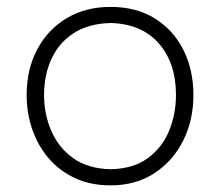

<svg xmlns="http://www.w3.org/2000/svg" viewBox="-20 -540 653 570"><path d="M308.6 -37.6Q241.2 -39.1 197.5 -70.3Q153.8 -101.6 132.3 -151.4Q110.8 -201.2 110.8 -257.8Q110.8 -317.4 132.8 -365.2Q154.8 -413.1 199 -441.7Q243.2 -470.2 308.6 -471.7Q400.9 -469.2 451.7 -410.9Q502.4 -352.5 502.4 -257.8Q502.4 -201.2 481.9 -151.4Q461.4 -101.6 418.5 -70.3Q375.5 -39.1 308.6 -37.6ZM308.6 10.3Q382.8 10.3 438 -25.6Q493.2 -61.5 523.7 -122.3Q554.2 -183.1 554.2 -257.8Q554.2 -332 524.7 -391.4Q495.1 -450.7 439.9 -485.1Q384.8 -519.5 308.1 -519.5Q233.9 -519.5 177.7 -485.8Q121.6 -452.1 90.3 -393.1Q59.1 -334 59.1 -257.8Q59.1 -204.6 75.7 -156.2Q92.3 -107.9 124 -70.6Q155.8 -33.2 202.1 -11.5Q248.5 10.3 308.6 10.3Z"/></svg>

Font: Pinar VF
Style: Regular
Weight: 300
Designer: Amin Abedi
Version: Version 2.000